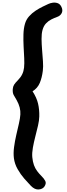

<svg xmlns="http://www.w3.org/2000/svg" viewBox="-20 -1274 526 1513"><path d="M223.5 190.5Q201 167.5 171.8 134Q142.5 100.5 119 59.2Q95.5 18 89.5 -27.5Q84.5 -67.5 90.8 -114.5Q97 -161.5 108 -209.2Q119 -257 128.8 -299.2Q138.5 -341.5 140.5 -372Q144 -426.5 111.5 -484.5Q98.5 -508 88.5 -524.2Q78.5 -540.5 80.5 -571.5Q82 -592 91.2 -606.8Q100.5 -621.5 122 -643Q143.5 -665 155 -688.8Q166.5 -712.5 169.5 -740.5Q173 -772 170.8 -815.8Q168.5 -859.5 166 -908Q163.5 -956.5 164.8 -1002.8Q166 -1049 176.5 -1085.5Q186 -1119.5 209 -1145.2Q232 -1171 261 -1190Q290 -1209 316.8 -1221.8Q343.5 -1234.5 360.5 -1242.5Q376 -1250 396.2 -1252.8Q416.5 -1255.5 435 -1248.8Q453.5 -1242 464 -1220Q477 -1193.5 466.5 -1171.5Q456 -1149.5 430 -1140.5Q407.5 -1132.5 384.2 -1120.8Q361 -1109 342.5 -1089.5Q324 -1070 315 -1037.5Q307 -1008 307.5 -966.5Q308 -925 311.8 -879.2Q315.5 -833.5 318.5 -790.8Q321.5 -748 317.5 -716.5Q311 -663 293.8 -621.2Q276.5 -579.5 236.5 -554.5Q269 -504.5 280 -457.2Q291 -410 289.5 -355.5Q289 -325.5 279.5 -284.2Q270 -243 258.2 -197.8Q246.5 -152.5 239 -110Q231.5 -67.5 234.5 -35Q238 1 247.5 27Q257 53 272.2 73.5Q287.5 94 306.5 113Q327 133 336.8 152.2Q346.5 171.5 330 196Q316 216.5 285 219Q254 221.5 223.5 190.5Z"/></svg>

Font: Edu SA Hand
Style: Regular
Weight: 400
Designer: Tina and Corey Anderson, Eben Sorkin, Mirko Velimirovic
Foundry: Google for Education
Version: Version 2.000